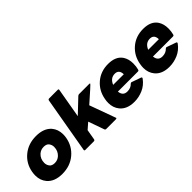

<svg xmlns="http://www.w3.org/2000/svg" viewBox="61 -1531 2323 2323"><g transform="rotate(-45 1222.5 -370.0)"><path d="M269 10Q136 10 71 -67Q22 -125 22 -208Q22 -236 27 -266Q48 -388 140.5 -464.5Q233 -541 366 -541Q499 -541 565 -465Q614 -407 614 -323Q614 -296 609 -266Q587 -144 494.5 -67Q402 10 269 10ZM297 -148Q346 -148 382 -181Q429 -225 429 -293Q429 -327 408.5 -355Q388 -383 339 -383Q290 -383 254 -351Q207 -308 207 -239Q207 -205 227.5 -176.5Q248 -148 297 -148Z M1192 0H1026Q1013 0 1009 -11L936 -217L858 -149L835 -16Q832 -1 816 0H668Q655 0 655 -12Q655 -15 781 -734Q784 -749 800 -750H948Q961 -750 961 -738Q961 -735 894 -353L1072 -522Q1083 -531 1093 -531H1268Q1279 -531 1279 -525Q1279 -518 1085 -348Q1208 -14 1208 -9Q1206 0 1192 0Z M1502 10Q1375 10 1313 -67Q1267 -124 1267 -205Q1267 -234 1273 -266Q1294 -388 1383 -464.5Q1472 -541 1599 -541Q1732 -541 1786 -457Q1820 -404 1820 -329Q1820 -277 1808 -234Q1804 -220 1789 -220H1447Q1455 -139 1530 -139Q1589 -139 1624 -177Q1633 -185 1642 -185Q1645 -185 1767 -141Q1775 -137 1775 -131Q1775 -126 1771 -120Q1721 -52 1649.5 -21Q1578 10 1502 10ZM1646 -318Q1644 -400 1573 -400Q1498 -400 1464 -318Z M2102 10Q1975 10 1913 -67Q1867 -124 1867 -205Q1867 -234 1873 -266Q1894 -388 1983 -464.5Q2072 -541 2199 -541Q2332 -541 2386 -457Q2420 -404 2420 -329Q2420 -277 2408 -234Q2404 -220 2389 -220H2047Q2055 -139 2130 -139Q2189 -139 2224 -177Q2233 -185 2242 -185Q2245 -185 2367 -141Q2375 -137 2375 -131Q2375 -126 2371 -120Q2321 -52 2249.5 -21Q2178 10 2102 10ZM2246 -318Q2244 -400 2173 -400Q2098 -400 2064 -318Z"/></g></svg>

Font: YamahaIndonesia935. App XBold
Style: Italic
Weight: 800
Italic angle: -10°
Designer: Dalton Maag Ltd
Foundry: Dalton Maag Ltd
Version: Version 1.002; January 01, 2024; Regular/Italic